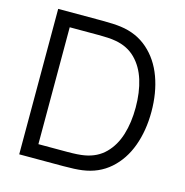

<svg xmlns="http://www.w3.org/2000/svg" viewBox="-106 -819 884 918"><g transform="rotate(15 336.0 -360.0)"><path d="M70 0V-720H288.3Q346.7 -720 381 -715.3Q460.5 -704.7 516.2 -655.7Q572 -606.7 600 -530.1Q628 -453.5 628 -360Q628 -266.2 600 -189.8Q572 -113.3 516.4 -64.3Q460.8 -15.3 381 -4.7Q347.3 0 288.3 0ZM288.3 -70.7Q343.3 -70.7 373.7 -76.3Q434.7 -87 473.9 -126.4Q513.2 -165.8 531.6 -225.6Q550 -285.3 550 -360Q550 -435.2 531.4 -495Q512.8 -554.8 473.6 -594Q434.3 -633.2 373.7 -643.7Q357.5 -646.8 334.7 -648.1Q311.8 -649.3 288.3 -649.3H146V-70.7Z"/></g></svg>

Font: Hauora
Style: Regular
Weight: 400
Designer: Wayne Shih
Foundry: WCYS
Version: Version 1.001